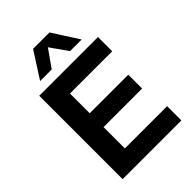

<svg xmlns="http://www.w3.org/2000/svg" viewBox="-259 -1001 1107 1107"><g transform="rotate(-45 294.5 -448.0)"><path d="M63.8 -680H198.1V0H63.8ZM98.8 -402.9H512.6V-290H98.8ZM98.8 -680H542.6V-563.8H98.8ZM98.8 -116.2H542.6V0H98.8ZM334.8 -896.5 221.9 -736.5H127.3L229.8 -896.5ZM466 -736.5H371.4L258.5 -896.5H363.5Z"/></g></svg>

Font: TASA Orbiter VF Text
Style: Regular
Weight: 400
Designer: Weizhong Zhang
Foundry: 本地遙控
Version: Version 1.001;Glyphs 3.2 (3192)